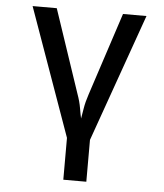

<svg xmlns="http://www.w3.org/2000/svg" viewBox="-52 -596 705 823"><g transform="rotate(5 300.0 -185.0)"><path d="M251 180V0L55 -550H159L279 -193Q291 -160 295.5 -132.5Q300 -105 304 -88Q307 -105 311.5 -132.5Q316 -160 327 -193L444 -550H545L350 0V180Z"/></g></svg>

Font: JetBrains Mono NL Medium
Style: Regular
Weight: 500
Monospace: yes
Designer: Philipp Nurullin, Konstantin Bulenkov
Foundry: JetBrains
Version: Version 2.305; ttfautohint (v1.8.4.7-5d5b)